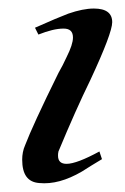

<svg xmlns="http://www.w3.org/2000/svg" viewBox="-20 -427 293 450"><path d="M243 -375C243 -396 229 -407 200 -407C183 -407 163 -403 140 -395C124 -389 98 -378 62 -362L70 -346C93 -355 112 -360 129 -360C144 -360 151 -353 151 -339C151 -328 146 -313 136 -293C130 -280 124 -268 117 -256C76 -173 50 -116 39 -87C34 -76 32 -64 32 -53C32 -18 45 0 72 2C103 5 136 -4 172 -25C185 -33 200 -43 219 -54L213 -72C178 -53 152 -43 136 -43C123 -43 116 -49 116 -62C116 -65 116 -68 117 -72C144 -137 169 -193 192 -240C226 -313 243 -358 243 -375Z"/></svg>

Font: GFS Pyrsos
Style: Regular
Weight: 400
Designer: George Matthiopoulos
Foundry: George Matthiopoulos
Version: Version 1.0